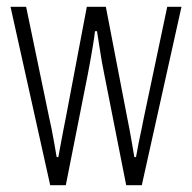

<svg xmlns="http://www.w3.org/2000/svg" viewBox="-20 -546 566 566"><path d="M128 0 11 -526H57L125 -199Q128 -187 132 -166.5Q136 -146 140 -123.5Q144 -101 147 -83H152Q155 -99 159 -121Q163 -143 167 -163.5Q171 -184 174 -199L236 -526H292L355 -199Q358 -184 362 -163.5Q366 -143 369.5 -121Q373 -99 376 -83H381Q384 -101 388.5 -123.5Q393 -146 397.5 -166.5Q402 -187 404 -199L473 -526H515L398 0H352L287 -329Q284 -343 280 -365.5Q276 -388 272.5 -412Q269 -436 266 -454H260Q258 -436 254 -412Q250 -388 246 -365.5Q242 -343 239 -328L174 0Z"/></svg>

Font: Archivo Condensed Thin
Style: Regular
Weight: 250
Width: 3
Designer: Hector Gatti
Foundry: Omnibus-Type
Version: Version 2.001